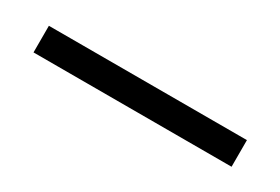

<svg xmlns="http://www.w3.org/2000/svg" viewBox="-8 -138 520 356"><g transform="rotate(30 252.0 40.5)"><path d="M40 69V12H464V69Z"/></g></svg>

Font: Mate
Style: Regular
Weight: 400
Designer: Eduardo Rodriguez Tunni
Foundry: Eduardo Rodriguez Tunni
Version: Version 1.003; ttfautohint (v1.8.4.7-5d5b);gftools[0.9.24]